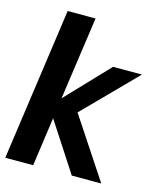

<svg xmlns="http://www.w3.org/2000/svg" viewBox="-112 -831 759 912"><g transform="rotate(15 267.0 -375.0)"><path d="M1 0 106.9 -750H244.1L186 -341.8L383.8 -549.8H525.9L276.9 -296.9L473.1 0H328.1L171.9 -240.2L138.2 0Z"/></g></svg>

Font: Oakes Grotesk
Style: SemiBold Italic
Weight: 600
Designer: Samuel Oakes
Foundry: Samuel Oakes
Version: Version 1.0 | wf-rip DC20170320